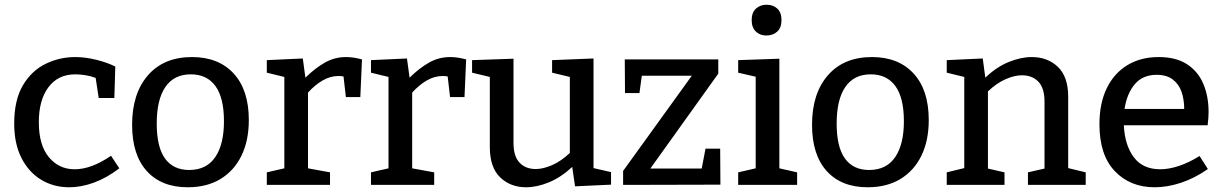

<svg xmlns="http://www.w3.org/2000/svg" viewBox="-20 -781 5168 811"><path d="M272 10Q206 10 153.5 -22Q101 -54 70.5 -114Q40 -174 40 -259Q40 -359 77 -421Q114 -483 173 -511.5Q232 -540 298 -540Q340 -540 386.5 -528.5Q433 -517 467 -500L463 -367H397L384 -452Q363 -460 340 -463.5Q317 -467 298 -467Q225 -467 184.5 -412.5Q144 -358 144 -265Q144 -168 186.5 -117Q229 -66 295 -66Q366 -66 449 -123L484 -70Q430 -29 376.5 -9.5Q323 10 272 10Z M791 -540Q903 -540 967 -470.5Q1031 -401 1031 -274Q1031 -187 1000 -123.5Q969 -60 911.5 -25Q854 10 773 10Q662 10 600 -58.5Q538 -127 538 -254Q538 -386 605 -463Q672 -540 791 -540ZM786 -467Q715 -467 678.5 -413.5Q642 -360 642 -259Q642 -160 677 -111.5Q712 -63 779 -63Q852 -63 889 -117Q926 -171 926 -269Q926 -368 890 -417.5Q854 -467 786 -467Z M1107 0V-53L1181 -70V-456L1107 -474V-527L1259 -534L1270 -453Q1312 -494 1353 -517Q1394 -540 1441 -540Q1473 -540 1509 -530L1502 -371H1441L1431 -458Q1421 -460 1410 -460Q1375 -460 1342.5 -441Q1310 -422 1281 -390V-70L1374 -53V0Z M1547 0V-53L1621 -70V-456L1547 -474V-527L1699 -534L1710 -453Q1752 -494 1793 -517Q1834 -540 1881 -540Q1913 -540 1949 -530L1942 -371H1881L1871 -458Q1861 -460 1850 -460Q1815 -460 1782.5 -441Q1750 -422 1721 -390V-70L1814 -53V0Z M2202 10Q2136 10 2092.5 -32Q2049 -74 2049 -160V-456L1974 -474V-527L2149 -533V-177Q2149 -121 2174.5 -94Q2200 -67 2243 -67Q2274 -67 2312 -83.5Q2350 -100 2387 -135V-456L2312 -474V-527L2487 -534V-71L2561 -54V-1L2409 6L2397 -76Q2350 -32 2299 -11Q2248 10 2202 10Z M3022 -153 3023 -1 2612 0V-59L2902 -461H2691L2681 -388H2620L2619 -530H3014V-470L2727 -69H2944L2960 -153Z M3347 -53V0H3098V-53L3172 -70V-457L3098 -474V-527L3272 -533V-70ZM3217 -631Q3190 -631 3172.5 -648Q3155 -665 3155 -696Q3155 -728 3173 -744.5Q3191 -761 3218 -761Q3246 -761 3263.5 -744.5Q3281 -728 3281 -696Q3281 -664 3263 -647.5Q3245 -631 3217 -631Z M3663 -540Q3775 -540 3839 -470.5Q3903 -401 3903 -274Q3903 -187 3872 -123.5Q3841 -60 3783.5 -25Q3726 10 3645 10Q3534 10 3472 -58.5Q3410 -127 3410 -254Q3410 -386 3477 -463Q3544 -540 3663 -540ZM3658 -467Q3587 -467 3550.5 -413.5Q3514 -360 3514 -259Q3514 -160 3549 -111.5Q3584 -63 3651 -63Q3724 -63 3761 -117Q3798 -171 3798 -269Q3798 -368 3762 -417.5Q3726 -467 3658 -467Z M3979 0V-53L4053 -71V-456L3979 -474V-527L4131 -534L4142 -453Q4189 -498 4240.5 -519Q4292 -540 4338 -540Q4405 -540 4448.5 -498.5Q4492 -457 4492 -372V-71L4566 -53V0H4322V-53L4392 -69V-351Q4392 -409 4366 -436Q4340 -463 4297 -463Q4265 -463 4227.5 -446.5Q4190 -430 4153 -395V-69L4223 -53V0Z M4857 10Q4754 10 4689 -58Q4624 -126 4624 -256Q4624 -344 4654.5 -407.5Q4685 -471 4741.5 -505.5Q4798 -540 4874 -540Q4947 -540 4993.5 -510Q5040 -480 5062.5 -427.5Q5085 -375 5085 -308Q5085 -295 5084 -282Q5083 -269 5081 -252H4727Q4731 -168 4769 -117Q4807 -66 4881 -66Q4917 -66 4959.5 -80Q5002 -94 5047 -122L5082 -67Q5026 -28 4968.5 -9Q4911 10 4857 10ZM4866 -465Q4807 -465 4773.5 -425.5Q4740 -386 4730 -321H4982Q4982 -360 4971 -392.5Q4960 -425 4934 -445Q4908 -465 4866 -465Z"/></svg>

Font: Bitter Medium
Style: Regular
Weight: 500
Designer: Sol Matas, and Bitter project Authors
Foundry: Sol Matas
Version: Version 2.001